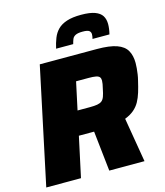

<svg xmlns="http://www.w3.org/2000/svg" viewBox="-129 -998 942 1095"><g transform="rotate(-15 341.5 -450.0)"><path d="M7 0 153 -688H490Q565 -688 607 -673Q649 -658 666 -628Q683 -598 683 -554Q683 -539 681.5 -523Q680 -507 677.5 -489Q675 -471 670 -452Q662 -417 653 -387.5Q644 -358 631 -334.5Q618 -311 597 -293Q576 -275 543 -262L587 0H379L353 -237Q347 -237 340.5 -237Q334 -237 328 -237H263L212 0ZM293 -378H366Q393 -378 410 -381Q427 -384 437 -392Q447 -400 453 -416.5Q459 -433 464 -459Q468 -475 470 -487Q472 -499 472 -507Q472 -520 466 -527.5Q460 -535 444.5 -538Q429 -541 402 -541H328ZM266 -750Q273 -782 284 -810Q295 -838 315 -858Q335 -878 368.5 -889Q402 -900 453 -900Q505 -900 534.5 -889Q564 -878 576.5 -858Q589 -838 589 -809Q589 -796 587 -781Q585 -766 581 -750H481Q483 -757 484 -764Q485 -771 485 -777Q485 -790 475.5 -797.5Q466 -805 437 -805Q409 -805 395 -798Q381 -791 376 -778.5Q371 -766 367 -750Z"/></g></svg>

Font: Saira Thin ExtraBold
Style: Italic
Weight: 800
Italic angle: -12°
Version: Version 1.101